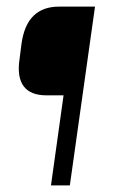

<svg xmlns="http://www.w3.org/2000/svg" viewBox="-20 -560 381 580"><path d="M267 -540 191 0H134L172 -272H120Q72 -272 51.5 -299.5Q31 -327 39 -381L45 -428Q53 -485 81.5 -512.5Q110 -540 158 -540Z"/></svg>

Font: Pathway Extreme Condensed Thin
Style: Italic
Weight: 250
Width: 3
Italic angle: -8°
Version: Version 1.001;gftools[0.9.26]